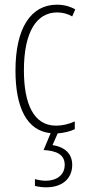

<svg xmlns="http://www.w3.org/2000/svg" viewBox="-20 -559 361 819"><path d="M288 144C288 99 259 68 204 60L226 10C251 8 279 2 299 -8V-41C272 -29 245 -23 219 -23C123 -23 82 -117 82 -259C82 -423 136 -506 224 -506C247 -506 269 -500 288 -489L301 -519C278 -532 252 -539 223 -539C112 -539 46 -440 46 -258C46 -101 94 -1 196 9L166 81C219 84 256 99 256 144C256 188 221 212 175 212C161 212 143 209 129 205V234C144 238 163 240 177 240C246 240 288 203 288 144Z"/></svg>

Font: Noto Sans Bengali ExtraCondensed ExtraLight
Style: Regular
Weight: 200
Width: 2
Designer: Joana Ranito - Universal Thirst; Jelle Bosma - Monotype Design Team
Foundry: Universal Thirst ehf.
Version: Version 3.000